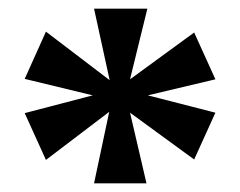

<svg xmlns="http://www.w3.org/2000/svg" viewBox="-20 -781 554 443"><path d="M197 -358 232 -523 86 -412 37 -520 194 -561 37 -599 86 -708 233 -596 197 -761H320L280 -598L428 -706L477 -598L321 -561L477 -521L428 -413L280 -521L318 -358Z"/></svg>

Font: Noto Serif Gujarati ExtraBold
Style: Regular
Weight: 800
Version: Version 2.102